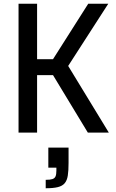

<svg xmlns="http://www.w3.org/2000/svg" viewBox="-20 -708 619 1025"><path d="M79 0V-688H178V-392H263L451 -688H558L344 -356L561 0H449L263 -307H178V0ZM224 297V252Q248 252 260 248Q272 244 276.5 233.5Q281 223 281 203V187H238V80H346V162Q346 203 342 229Q338 255 325.5 270Q313 285 288.5 291Q264 297 224 297Z"/></svg>

Font: Saira SemiCondensed Medium
Style: Regular
Weight: 500
Width: 4
Designer: Hector Gatti with collaboration of the Omnibus-Type team
Foundry: Omnibus-Type
Version: Version 1.101